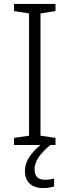

<svg xmlns="http://www.w3.org/2000/svg" viewBox="-20 -785 351 972"><path d="M155 72C155 26 189 -12 235 -51H261V-87L185 -98V-717L261 -729V-765H51V-729L127 -717V-98L51 -87V-51H185C138 -13 106 33 106 79C106 136 140 167 198 167C222 167 239 163 254 159V119C243 122 227 125 206 125C173 125 155 107 155 72Z"/></svg>

Font: Noto Sans Tamil UI Light
Style: Regular
Weight: 300
Designer: Jelle Bosma - Monotype Design Team
Foundry: Monotype Imaging Inc.
Version: Version 2.004